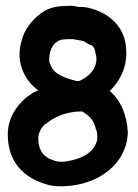

<svg xmlns="http://www.w3.org/2000/svg" viewBox="-20 -645 480 667"><path d="M7 -178C7 -73 73 -20 158 0H159C181 3 205 3 227 0C304 -9 369 -47 402 -105C412 -124 422 -148 423 -173C424 -177 424 -182 424 -185V-186C421 -244 400 -297 361 -329C390 -356 415 -398 418 -445V-446C418 -446 419 -451 419 -457C419 -466 418 -472 418 -477V-478C414 -541 374 -585 321 -607C303 -614 282 -622 252 -621C245 -623 234 -625 225 -625C216 -625 208 -624 201 -624C169 -623 144 -615 121 -598C90 -574 64 -543 54 -499C34 -430 65 -365 113 -331C105 -327 94 -324 88 -318C83 -314 75 -310 71 -306C36 -276 7 -234 7 -178ZM113 -164C113 -186 127 -207 139 -215H140C167 -238 211 -258 263 -258L267 -257C291 -242 306 -228 313 -197V-196H314C317 -187 318 -178 318 -170C318 -164 318 -161 317 -157C307 -118 269 -94 214 -85C207 -84 200 -83 196 -83C184 -83 176 -84 166 -88C133 -98 113 -121 113 -164ZM151 -438V-440C151 -476 170 -505 200 -508C206 -508 213 -509 218 -509H233C248 -506 262 -505 273 -501C277 -499 284 -491 300 -487C306 -481 311 -472 312 -459V-458C314 -454 315 -448 315 -441C315 -404 288 -378 256 -364C254 -364 252 -364 248 -363C204 -374 166 -388 156 -419V-420C152 -424 150 -433 151 -438Z"/></svg>

Font: SolarCharger
Style: 950
Weight: 900
Designer: Mew Too
Foundry: Cannot Into Space Fonts/KineticPlasma Fonts
Version: Version 1.100